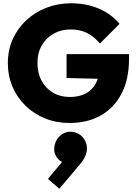

<svg xmlns="http://www.w3.org/2000/svg" viewBox="-20 -741 831 1174"><path d="M406 11Q325 11 256.5 -16.5Q188 -44 136.5 -94Q85 -144 56.5 -210.5Q28 -277 28 -355Q28 -434 57.5 -500.5Q87 -567 140 -616.5Q193 -666 263.5 -693.5Q334 -721 414 -721Q509 -721 586 -687.5Q663 -654 711 -595L591 -475Q555 -518 512 -539.5Q469 -561 412 -561Q354 -561 308.5 -535.5Q263 -510 236 -464Q209 -418 209 -356Q209 -294 234.5 -247Q260 -200 304.5 -174Q349 -148 407 -148Q465 -148 505.5 -170Q546 -192 567.5 -234Q589 -276 589 -334L710 -256L387 -264V-410H769V-383Q769 -256 723 -168Q677 -80 595.5 -34.5Q514 11 406 11ZM343 413 273 353 375 231 427 227Q415 241 402 249.5Q389 258 376 255Q344 248 324.5 217Q305 186 314 147Q323 106 356.5 82Q390 58 433 67Q473 76 495.5 111.5Q518 147 509 189Q506 206 494.5 227.5Q483 249 455 280Z"/></svg>

Font: Outfit Thin ExtraBold
Style: Regular
Weight: 800
Version: Version 1.100;gftools[0.9.27]